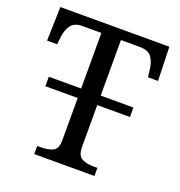

<svg xmlns="http://www.w3.org/2000/svg" viewBox="-129 -823 872 932"><g transform="rotate(20 306.5 -357.0)"><path d="M150 0V-42H173Q206 -42 230.5 -53.5Q255 -65 255 -109V-328H88V-377H255V-664H159Q115 -664 98 -639.5Q81 -615 77 -582L72 -539H20L25 -714H588L593 -539H541L536 -582Q532 -615 515 -639.5Q498 -664 453 -664H356V-377H525V-328H356V-114Q356 -67 380 -54.5Q404 -42 438 -42H461V0Z"/></g></svg>

Font: NotoSerif-Regular
Style: Regular
Weight: 400
Designer: Monotype Design Team
Foundry: Monotype Imaging Inc.
Version: Version 2.007; ttfautohint (v1.8) -l 8 -r 50 -G 200 -x 14 -D